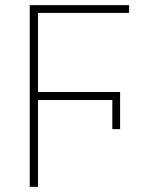

<svg xmlns="http://www.w3.org/2000/svg" viewBox="-20 -727 588 747"><path d="M417 -224.6V-337.9H127.9V0H95.7V-707H482.4V-676.8H127.9V-369.1H447.3V-224.6Z"/></svg>

Font: Pretendard JP Thin
Style: Regular
Weight: 100
Designer: Base glyphs from Inter by Rasmus Andersson; Hangeul glyphs from Noto Sans CJK(Source Han Sans) by Jang Soo-young and Kan
Foundry: Kil Hyung-jin
Version: Version 1.309